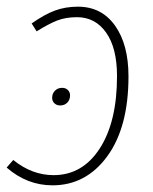

<svg xmlns="http://www.w3.org/2000/svg" viewBox="-25 -551 462 581"><path d="M210.9 -530.8Q282.2 -530.8 323 -473.6Q363.8 -416.5 363.8 -319.8Q363.8 -166 299.6 -78.1Q235.4 9.8 133.8 9.8Q57.1 9.8 -4.9 -43.9L15.1 -66.9Q71.8 -21 137.2 -21Q224.6 -21 276.9 -101.8Q329.1 -182.6 329.1 -320.8Q329.1 -405.8 296.1 -452.4Q263.2 -499 208 -499Q173.8 -499 147.7 -488.8Q121.6 -478.5 85.9 -456.1L70.8 -480Q109.4 -507.3 141.1 -519Q172.9 -530.8 210.9 -530.8ZM157.2 -231.9Q146.5 -231.9 139.6 -238.5Q132.8 -245.1 132.8 -254.9Q132.8 -268.1 141.4 -276.6Q149.9 -285.2 163.1 -285.2Q173.8 -285.2 180.4 -278.6Q187 -272 187 -262.2Q187 -249 178.7 -240.5Q170.4 -231.9 157.2 -231.9Z"/></svg>

Font: Fira Sans Compressed UltraLight
Style: Italic
Weight: 200
Width: 3
Italic angle: -8°
Designer: Carrois Corporate & Edenspiekermann AG
Foundry: Carrois Corporate GbR & Edenspiekermann AG
Version: Version 4.203;PS 004.203;hotconv 1.0.88;makeotf.lib2.5.64775